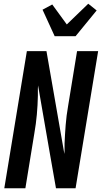

<svg xmlns="http://www.w3.org/2000/svg" viewBox="-20 -1009 546 1029"><path d="M3 0 124 -735H229L325 -184Q326 -188 325.5 -193Q325 -198 326 -202V-239Q328 -289 332 -339.5Q336 -390 345 -441L393 -735H506L385 0H280L248 -182L184 -551Q183 -547 183.5 -542Q184 -537 183 -533V-496Q182 -446 177.5 -395.5Q173 -345 164 -294L116 0ZM273 -815 208 -957 260 -985 338 -878 453 -989 498 -953 385 -815Z"/></svg>

Font: Iosevka SS18
Style: Bold Italic
Weight: 700
Italic angle: -9°
Monospace: yes
Designer: Belleve Invis
Foundry: Belleve Invis
Version: Version 25.1.1; ttfautohint (v1.8.4)